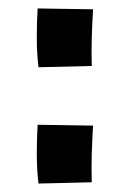

<svg xmlns="http://www.w3.org/2000/svg" viewBox="-20 -433 306 454"><path d="M71 1Q67 -32 67 -69.5Q67 -107 69 -138L200 -136Q198 -102 197 -69.5Q196 -37 197 -2ZM71 -274Q67 -307 67 -344.5Q67 -382 69 -413L200 -411Q198 -377 197 -344.5Q196 -312 197 -277Z"/></svg>

Font: Marhey Light
Style: Regular
Weight: 400
Version: Version 1.000